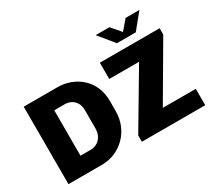

<svg xmlns="http://www.w3.org/2000/svg" viewBox="-161 -1178 1624 1472"><g transform="rotate(-30 650.5 -442.5)"><path d="M64 0V-686H361Q422 -686 476 -665.5Q530 -645 571 -607Q612 -569 635 -515Q658 -461 658 -394V-307Q658 -240 635 -184Q612 -128 571 -87Q530 -46 476 -23Q422 0 361 0ZM253 -143H343Q376 -143 401.5 -158.5Q427 -174 442 -202Q457 -230 457 -269V-427Q457 -466 442 -492Q427 -518 401.5 -531.5Q376 -545 343 -545H253ZM714 0V-56L1002 -542H738V-686H1267V-630L983 -145H1275V0ZM926 -750 816 -885H938L1026 -782H993L1081 -885H1203L1093 -750Z"/></g></svg>

Font: Chivo Medium ExtraBold
Style: Regular
Weight: 800
Version: Version 2.002